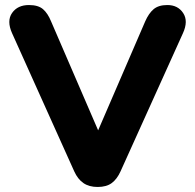

<svg xmlns="http://www.w3.org/2000/svg" viewBox="-20 -734 774 763"><path d="M368 9Q334 9 311.5 -6.5Q289 -22 275 -53L28 -602Q6 -651 28 -682.5Q50 -714 95 -714Q132 -714 151 -697.5Q170 -681 183 -649L370 -216L557 -649Q571 -681 590.5 -697.5Q610 -714 645 -714Q687 -714 708 -682Q729 -650 707 -602L459 -53Q445 -22 424 -6.5Q403 9 368 9Z"/></svg>

Font: Chiron GoRound TC EB
Style: Regular
Weight: 700
Designer: Ryoko NISHIZUKA 西塚涼子 (kana, bopomofo & ideographs); Paul D. Hunt (Latin, Greek & Cyrillic); Sandoll Communications 산돌커뮤니
Foundry: Adobe
Version: Version 1.000;hotconv 1.1.1;makeotfexe 2.6.0